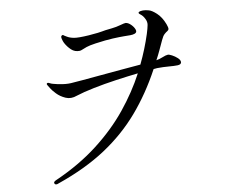

<svg xmlns="http://www.w3.org/2000/svg" viewBox="-55 -839 1109 929"><g transform="rotate(-5 500.0 -374.0)"><path d="M584 -722Q597 -721 610.5 -709.5Q624 -698 629.5 -685Q635 -672 622 -666Q613 -662 601 -661Q589 -660 569 -658.5Q549 -657 515.5 -652.5Q482 -648 430 -636Q400 -629 385.5 -622.5Q371 -616 364 -612Q357 -608 351 -607Q327 -604 309 -618Q291 -632 278 -652Q273 -660 269 -672Q265 -684 270 -688Q275 -692 278 -689.5Q281 -687 294 -681Q308 -674 328.5 -672Q349 -670 401 -678Q431 -683 445 -686Q459 -689 466 -691Q473 -693 483 -695.5Q493 -698 515 -702Q536 -706 557 -714Q578 -722 584 -722ZM699 -488Q649 -372 582 -279Q515 -186 421 -111.5Q327 -37 193 23Q177 32 172 21Q170 17 173.5 13Q177 9 183 6Q299 -58 383.5 -136Q468 -214 526 -300Q584 -386 621 -474Q571 -464 513 -450.5Q455 -437 403 -421.5Q351 -406 318 -392Q289 -378 262.5 -387Q236 -396 217.5 -412.5Q199 -429 192 -439Q189 -444 182 -452.5Q175 -461 179 -464Q182 -468 191.5 -464Q201 -460 209 -459Q229 -455 256 -453.5Q283 -452 307 -457Q316 -458 352 -464.5Q388 -471 438.5 -480Q489 -489 542 -498.5Q595 -508 637 -515Q651 -552 662 -588.5Q673 -625 681 -660Q687 -687 688.5 -703Q690 -719 680 -734Q671 -749 658.5 -756.5Q646 -764 652 -769Q659 -774 672 -775Q685 -776 700 -773Q715 -771 739 -752.5Q763 -734 780 -699Q788 -682 787.5 -675.5Q787 -669 781 -665Q775 -661 767 -652.5Q759 -644 752 -624Q743 -599 734.5 -575.5Q726 -552 716 -529Q717 -529 717.5 -529.5Q718 -530 718 -530Q729 -532 746.5 -541Q764 -550 773 -551Q779 -552 793.5 -546Q808 -540 821 -530Q834 -520 834 -509Q833 -498 816.5 -496Q800 -494 773.5 -494Q747 -494 716 -491Q712 -490 708 -489.5Q704 -489 699 -488Z"/></g></svg>

Font: Shippori Mincho TTF
Style: Regular
Weight: 400
Version: Version 2.100